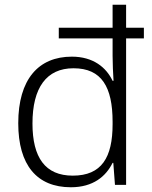

<svg xmlns="http://www.w3.org/2000/svg" viewBox="-20 -780 640 810"><path d="M279 10C373 10 427 -36 455 -93H458L465 0H512V-618H587V-663H512V-760H455V-663H228V-618H455V-544C455 -512 457 -470 459 -439H455C428 -496 373 -541 283 -541C142 -541 57 -445 57 -260C57 -83 136 10 279 10ZM287 -39C171 -39 117 -115 117 -259C117 -410 176 -492 290 -492C409 -492 455 -413 455 -266V-256C455 -116 409 -39 287 -39Z"/></svg>

Font: Noto Sans Sinhala UI Light
Style: Regular
Weight: 300
Designer: Jelle Bosma - Monotype Design Team
Foundry: Monotype Imaging Inc.
Version: Version 2.006